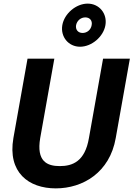

<svg xmlns="http://www.w3.org/2000/svg" viewBox="-20 -1024 745 1060"><path d="M288 16C438 16 586 -72 619 -262L697 -700H549L471 -262C449 -132 380 -107 310 -107C240 -107 180 -133 202 -262L280 -700H132L54 -262C21 -72 138 16 288 16ZM324 -885C313 -821 358 -766 422 -766C486 -766 551 -821 562 -885C573 -949 528 -1004 464 -1004C400 -1004 335 -949 324 -885ZM400 -885C405 -910 426 -928 451 -928C476 -928 491 -910 486 -885C482 -860 461 -842 436 -842C411 -842 396 -860 400 -885Z"/></svg>

Font: Uncut Sans
Style: Bold Italic
Weight: 700
Italic angle: -10°
Designer: Kasper Nordkvist
Foundry: Uncut Type
Version: Version 1.111;FEAKit 1.0